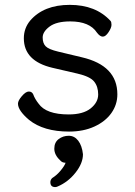

<svg xmlns="http://www.w3.org/2000/svg" viewBox="-20 -512 550 782"><path d="M205.1 250Q185.1 250 185.1 230Q185.1 220.2 192.9 212.9Q211.9 201.2 227.5 182.1Q243.2 163.1 247.1 150.9Q232.9 150.9 225.1 141.1Q201.2 119.1 201.2 93.5Q201.2 67.9 219 54.4Q236.8 41 260 41Q283.2 41 298.6 61Q314 81.1 317.9 116.2Q317.9 152.8 287.8 190.9Q257.8 229 215.8 247.1Q210 250 205.1 250ZM261.2 23.9Q157.2 23.9 98.1 -23.9Q53.2 -62 53.2 -89.8Q53.2 -102.1 69.1 -120.6Q85 -139.2 97.4 -139.2Q109.9 -139.2 115.2 -127.9Q122.1 -108.9 137.2 -89.8Q168 -45.9 259.8 -45.9Q318.8 -45.9 349.4 -70.6Q379.9 -95.2 379.9 -127.2Q379.9 -159.2 363.5 -179.7Q347.2 -200.2 295.7 -212.2Q244.1 -224.1 193.8 -235.8Q77.1 -263.2 77.1 -356Q77.1 -397 103 -428.2Q158.2 -492.2 264.2 -492.2Q370.1 -492.2 430.2 -426.8Q434.1 -422.9 434.1 -410.9Q434.1 -398.9 422.1 -380.9Q410.2 -362.8 398.7 -362.8Q387.2 -362.8 375 -378.9Q345.2 -424.8 266.1 -424.8Q210 -424.8 181.9 -403.8Q153.8 -382.8 153.8 -359.4Q153.8 -335.9 166 -323.5Q178.2 -311 216.8 -301.8L313 -278.8Q458 -245.1 458 -127.9Q458 -85.9 433.6 -51.5Q409.2 -17.1 364.5 3.4Q319.8 23.9 261.2 23.9Z"/></svg>

Font: LXGW WenKai Screen
Style: Regular
Weight: 400
Designer: LXGW / Fontworks Inc.
Foundry: LXGW / Fontworks Inc.
Version: Version 1.510;January 18,2025